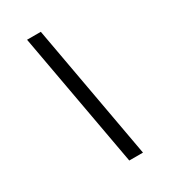

<svg xmlns="http://www.w3.org/2000/svg" viewBox="-228 -888 1057 1190"><g transform="rotate(-30 300.0 -292.5)"><path d="M435 190H337L162.5 -775H261Z"/></g></svg>

Font: JuliaMono BoldItalic
Style: Regular
Weight: 700
Italic angle: -9°
Monospace: yes
Designer: cormullion
Foundry: corm
Version: Version 0.049; ttfautohint (v1.8.4)